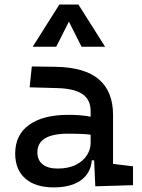

<svg xmlns="http://www.w3.org/2000/svg" viewBox="-20 -815 626 845"><path d="M399.4 4.9 392.6 -148.4 378.9 -191.4V-325.2Q378.9 -377 342.5 -401.1Q306.2 -425.3 234.4 -427.2L110.4 -430.7L120.1 -522.5L224.6 -521Q353 -519 415.3 -465.6Q477.5 -412.1 477.5 -309.6V-93.8L565.4 -83V0ZM216.8 9.8Q135.7 9.8 91.3 -29.3Q46.9 -68.4 46.9 -139.6Q46.9 -221.7 108.2 -265.6Q169.4 -309.6 281.2 -309.6Q327.6 -309.6 364 -304Q400.4 -298.3 428.7 -287.1L407.2 -216.8Q374.5 -224.1 343.3 -225.3Q312 -226.6 279.3 -226.6Q144.5 -226.6 144.5 -144.5Q144.5 -110.4 167.7 -91.8Q190.9 -73.2 233.4 -73.2Q281.7 -73.2 314.2 -89.8Q346.7 -106.4 362.8 -132.3Q378.9 -158.2 378.9 -185.5V-242.2L409.2 -109.4H368.2L384.8 -125Q384.8 -80.1 364 -50Q343.3 -20 305.7 -5.1Q268.1 9.8 216.8 9.8ZM124 -609.4 241.2 -794.9H325.2L442.4 -609.4H338.9L278.3 -729.5H288.1L227.5 -609.4Z"/></svg>

Font: Cascadia Mono PL
Style: Regular
Weight: 400
Monospace: yes
Designer: Aaron Bell
Foundry: Saja Typeworks
Version: Version 2102.003